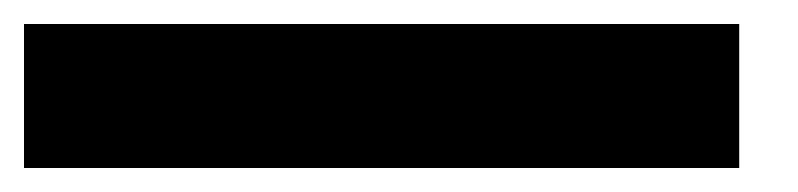

<svg xmlns="http://www.w3.org/2000/svg" viewBox="-20 51 665 160"><path d="M0 71H596V191H0Z"/></svg>

Font: Murecho ExtraBold
Style: Regular
Weight: 800
Designer: Neil Summerour
Foundry: Positype
Version: Version 1.010; ttfautohint (v1.8.3)